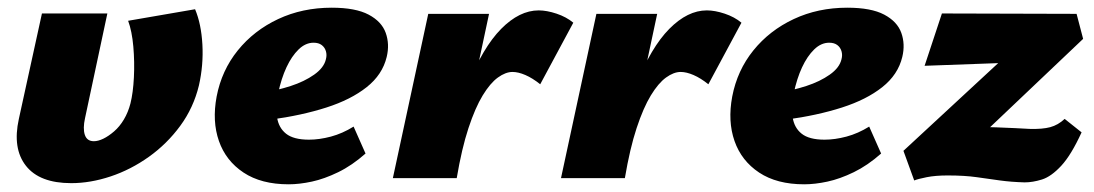

<svg xmlns="http://www.w3.org/2000/svg" viewBox="-20 -463 2842 499"><path d="M165 13Q83 13 47.5 -32Q12 -77 29 -154L89 -428H259L201 -156Q195 -129 200.5 -112.5Q206 -96 224 -96Q235 -96 248.5 -102.5Q262 -109 276.5 -121.5Q291 -134 302 -152.5Q313 -171 319 -194Q326 -222 328 -262Q330 -302 326.5 -342Q323 -382 313 -409L487 -439Q503 -401 506 -347.5Q509 -294 497 -241Q483 -183 448.5 -136Q414 -89 367 -55.5Q320 -22 267.5 -4.5Q215 13 165 13Z M730 16Q659 16 613 -14.5Q567 -45 549 -96.5Q531 -148 543 -212Q556 -280 598 -332Q640 -384 703 -413.5Q766 -443 842 -443Q904 -443 938 -425Q972 -407 982.5 -377.5Q993 -348 985 -315Q974 -269 933 -236.5Q892 -204 828 -183.5Q764 -163 683 -152L666 -223Q700 -228 735.5 -239.5Q771 -251 796.5 -269Q822 -287 827 -309Q830 -320 827 -330Q824 -340 816 -346Q808 -352 795 -352Q774 -352 756 -334.5Q738 -317 724.5 -288Q711 -259 703 -221Q696 -186 700 -158.5Q704 -131 723.5 -115.5Q743 -100 783 -100Q810 -100 840 -108Q870 -116 899 -134L930 -64Q895 -33 859 -15.5Q823 2 790.5 9Q758 16 730 16Z M1133 0Q1158 -146 1196.5 -243Q1235 -340 1282.5 -388Q1330 -436 1380 -436Q1401 -436 1426.5 -427.5Q1452 -419 1470 -404L1384 -244Q1364 -260 1345.5 -268Q1327 -276 1312 -276Q1294 -276 1274 -261.5Q1254 -247 1234.5 -215Q1215 -183 1197.5 -130Q1180 -77 1167 0ZM1001 0 1093 -427H1251L1160 0Z M1570 0Q1595 -146 1633.5 -243Q1672 -340 1719.5 -388Q1767 -436 1817 -436Q1838 -436 1863.5 -427.5Q1889 -419 1907 -404L1821 -244Q1801 -260 1782.5 -268Q1764 -276 1749 -276Q1731 -276 1711 -261.5Q1691 -247 1671.5 -215Q1652 -183 1634.5 -130Q1617 -77 1604 0ZM1438 0 1530 -427H1688L1597 0Z M2070 16Q1999 16 1953 -14.5Q1907 -45 1889 -96.5Q1871 -148 1883 -212Q1896 -280 1938 -332Q1980 -384 2043 -413.5Q2106 -443 2182 -443Q2244 -443 2278 -425Q2312 -407 2322.5 -377.5Q2333 -348 2325 -315Q2314 -269 2273 -236.5Q2232 -204 2168 -183.5Q2104 -163 2023 -152L2006 -223Q2040 -228 2075.5 -239.5Q2111 -251 2136.5 -269Q2162 -287 2167 -309Q2170 -320 2167 -330Q2164 -340 2156 -346Q2148 -352 2135 -352Q2114 -352 2096 -334.5Q2078 -317 2064.5 -288Q2051 -259 2043 -221Q2036 -186 2040 -158.5Q2044 -131 2063.5 -115.5Q2083 -100 2123 -100Q2150 -100 2180 -108Q2210 -116 2239 -134L2270 -64Q2235 -33 2199 -15.5Q2163 2 2130.5 9Q2098 16 2070 16Z M2643 11Q2608 10 2579 6Q2550 2 2518.5 -2.5Q2487 -7 2443 -7Q2411 -7 2388.5 -2.5Q2366 2 2356 6L2328 -71L2665 -383L2686 -303L2383 -292L2428 -428L2778 -427L2795 -362L2459 -43L2391 -97Q2415 -108 2453.5 -120.5Q2492 -133 2535 -133Q2547 -133 2570.5 -132Q2594 -131 2618 -130Q2642 -129 2656 -128Q2689 -127 2709.5 -132.5Q2730 -138 2747 -154L2791 -119Q2764 -60 2738 -32Q2712 -4 2688 3.5Q2664 11 2643 11Z"/></svg>

Font: Ysabeau Infant Black
Style: Italic
Weight: 900
Italic angle: -12°
Designer: Christian Thalmann (Catharsis Fonts)
Version: Version 2.001;gftools[0.9.30]; featfreeze: ss01,ss02,lnum